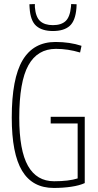

<svg xmlns="http://www.w3.org/2000/svg" viewBox="-20 -917 485 947"><path d="M38 -337Q38 -530 91.5 -620Q145 -710 254 -710Q324 -710 382 -691L375 -658Q345 -667 315.5 -671.5Q286 -676 256 -676Q165 -676 120 -595Q75 -514 75 -336Q75 -175 118 -99Q161 -23 247 -23Q319 -23 363 -37V-308H230V-341H398V-14Q372 -2 331.5 4Q291 10 245 10Q140 10 89 -74.5Q38 -159 38 -337ZM241 -764Q188 -764 159 -789Q130 -814 126 -878Q125 -887 125 -896L152 -897Q152 -894 152 -890Q152 -886 152 -882Q156 -833 178 -813Q200 -793 241 -793Q282 -793 303.5 -813Q325 -833 330 -883Q330 -891 331 -897L358 -896Q358 -887 357 -877Q352 -814 323.5 -789Q295 -764 241 -764Z"/></svg>

Font: Georama SemiCondensed ExtraLight
Style: Regular
Weight: 200
Width: 4
Designer: Jean-Baptiste Levee
Foundry: Production Type
Version: Version 1.000